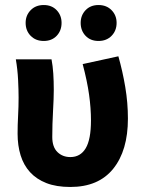

<svg xmlns="http://www.w3.org/2000/svg" viewBox="-20 -732 572 764"><path d="M260 12Q204 12 164.5 -3.5Q125 -19 99.5 -47Q74 -75 62 -114Q50 -153 50 -200Q50 -235 52 -271.5Q54 -308 54 -344Q54 -373 52 -414Q50 -455 43 -496H185Q190 -470 192 -439.5Q194 -409 194 -374Q194 -342 191 -289.5Q188 -237 188 -187Q188 -147 208.5 -127Q229 -107 260 -107Q300 -107 321 -142Q342 -177 342 -253Q342 -301 334.5 -355Q327 -409 309 -477L451 -508Q468 -448 478.5 -385.5Q489 -323 489 -260Q489 -133 430.5 -60.5Q372 12 260 12ZM154 -569Q122 -569 102 -589.5Q82 -610 82 -641Q82 -671 102 -691.5Q122 -712 154 -712Q186 -712 205.5 -691.5Q225 -671 225 -641Q225 -610 205.5 -589.5Q186 -569 154 -569ZM372 -569Q340 -569 320.5 -589.5Q301 -610 301 -641Q301 -671 320.5 -691.5Q340 -712 372 -712Q404 -712 424 -691.5Q444 -671 444 -641Q444 -610 424 -589.5Q404 -569 372 -569Z"/></svg>

Font: Giro Regular
Style: Bold
Weight: 700
Designer: Paul D. Hunt
Foundry: Adobe Systems Incorporated
Version: Version 1.000;PS 1.0;hotconv 1.0.88;makeotf.lib2.5.647800